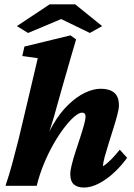

<svg xmlns="http://www.w3.org/2000/svg" viewBox="-20 -843 610 871"><path d="M234.4 -347.7Q225.6 -314.5 214.4 -279.3Q203.1 -244.1 191.9 -210Q180.7 -175.8 170.9 -145.5H164.1Q186.5 -218.8 218.8 -274.4Q251 -330.1 288.6 -366.7Q326.2 -403.3 364.7 -421.9Q403.3 -440.4 437.5 -440.4Q475.6 -440.4 497.6 -422.9Q519.5 -405.3 519.5 -364.3Q519.5 -349.6 512.2 -321.8Q504.9 -293.9 494.1 -259.8Q483.4 -225.6 472.7 -191.4Q461.9 -157.2 454.6 -130.4Q447.3 -103.5 447.3 -88.9Q465.8 -100.6 484.9 -120.1Q503.9 -139.6 523.4 -164.1L556.6 -127Q532.2 -92.8 499 -61.5Q465.8 -30.3 429.7 -11.2Q393.6 7.8 360.4 7.8Q332 7.8 315.4 -6.3Q298.8 -20.5 298.8 -53.7Q298.8 -69.3 305.7 -96.7Q312.5 -124 323.2 -156.7Q334 -189.5 344.2 -220.7Q354.5 -252 361.3 -277.3Q368.2 -302.7 368.2 -313.5Q368.2 -332 352.5 -332Q338.9 -332 317.9 -314.5Q296.9 -296.9 272.5 -265.1Q248 -233.4 224.1 -191.9Q200.2 -150.4 179.7 -101.1Q159.2 -51.8 146.5 0H4.9Q21.5 -49.8 35.2 -99.6Q48.8 -149.4 64 -210Q79.1 -270.5 97.7 -351.6L151.4 -579.1L81.1 -588.9L90.8 -631.8L299.8 -682.6L325.2 -664.1Q312.5 -621.1 302.2 -585.9Q292 -550.8 283.2 -519.5Q274.4 -488.3 264.6 -455.1ZM443.4 -724.6 387.7 -693.4 226.6 -771.5H293L107.4 -693.4L56.6 -724.6L205.1 -823.2H321.3Z"/></svg>

Font: Crimson Pro ExtraBold
Style: Italic
Weight: 800
Italic angle: -12°
Designer: Jacques Le Bailly
Foundry: Baron von Fonthausen
Version: Version 1.003